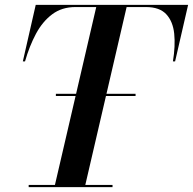

<svg xmlns="http://www.w3.org/2000/svg" viewBox="-20 -771 794 790"><path d="M209.9 -385H537.8V-376H209.9ZM98 -10H206L376 -742H290.5Q234.5 -742 194.8 -712.2Q155 -682.5 128 -632Q101 -581.5 83 -518.5H74L127 -751H754L700.5 -518.5H691.5Q702 -582 696.8 -632.5Q691.5 -683 664 -712.5Q636.5 -742 580.5 -742H501L331 -10H443V-1H98Z"/></svg>

Font: Bodoni* 24pt Medium
Style: Italic
Weight: 500
Italic angle: -13°
Version: Version 2.3